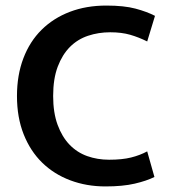

<svg xmlns="http://www.w3.org/2000/svg" viewBox="-20 -660 606 690"><path d="M372 -86Q419 -86 451 -94Q483 -102 509 -116L535 -24Q507 -10 464 0Q421 10 359 10Q291 10 232.5 -12Q174 -34 131.5 -75.5Q89 -117 65 -177.5Q41 -238 41 -315Q41 -390 64 -450.5Q87 -511 129.5 -553Q172 -595 231 -617.5Q290 -640 362 -640Q426 -640 467 -629Q508 -618 537 -603L509 -511Q479 -526 448 -535Q417 -544 376 -544Q334 -544 296.5 -531.5Q259 -519 231.5 -491.5Q204 -464 187.5 -420.5Q171 -377 171 -315Q171 -255 187 -211.5Q203 -168 230 -140Q257 -112 293.5 -99Q330 -86 372 -86Z"/></svg>

Font: Mukta Malar SemiBold
Style: Regular
Weight: 600
Designer: Aadarsh Rajan, Girish Dalvi, Yashodeep Gholap
Foundry: Ek Type
Version: Version 2.538;PS 1.000;hotconv 16.6.51;makeotf.lib2.5.65220;